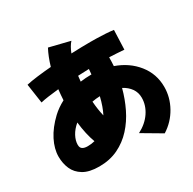

<svg xmlns="http://www.w3.org/2000/svg" viewBox="-168 -846 1123 1117"><g transform="rotate(-30 394.0 -287.0)"><path d="M98 -415 79 -545Q110 -552 154 -557.5Q198 -563 248 -567Q266 -628 290 -673L428 -639Q407 -616 391 -575Q460 -578 520 -578Q535 -578 563.5 -577.5Q592 -577 622.5 -575Q653 -573 674 -570L669 -440Q644 -442 619 -443.5Q594 -445 570 -446Q570 -417 568 -388Q656 -357 709 -290.5Q762 -224 762 -137Q762 -67 726.5 -3.5Q691 60 629 99L500 23Q556 -6 586.5 -51.5Q617 -97 617 -148Q617 -183 598 -210Q579 -237 546 -254Q529 -189 500 -129.5Q471 -70 429 -24Q387 22 331 49Q275 76 204 76Q137 76 98 52.5Q59 29 42.5 -9Q26 -47 26 -92Q26 -144 54.5 -200Q83 -256 138 -308Q171 -339 215 -362Q217 -398 221 -433Q182 -429 150 -424.5Q118 -420 98 -415ZM429 -411H431Q433 -429 434 -446Q398 -445 360 -443Q358 -425 356 -406Q392 -411 429 -411ZM357 -271Q361 -216 372 -170Q395 -214 410 -277Q382 -276 357 -271ZM157 -96Q157 -76 169.5 -68Q182 -60 203 -60Q229 -60 252 -66Q229 -128 220 -210Q189 -184 173 -154Q157 -124 157 -96Z"/></g></svg>

Font: Mochiy Pop P One
Style: Regular
Weight: 400
Designer: FONTDASU
Foundry: FONTDASU / Google Inc. / Adobe
Version: Version 2.000